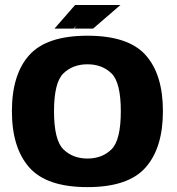

<svg xmlns="http://www.w3.org/2000/svg" viewBox="-20 -742 708 766"><path d="M329 4.5Q492 4.5 561 -74Q630 -152.5 630 -298.5Q630 -445 561 -522.2Q492 -599.5 329 -599.5Q166 -599.5 96.8 -522.2Q27.5 -445 27.5 -298.5Q27.5 -152.5 96.8 -74Q166 4.5 329 4.5ZM329 -109.5Q270.5 -109.5 233 -146.2Q195.5 -183 195.5 -298Q195.5 -413 233 -449.2Q270.5 -485.5 329 -485.5Q387.5 -485.5 424.8 -449.2Q462 -413 462 -298Q462 -183 424.8 -146.2Q387.5 -109.5 329 -109.5ZM276 -628H351.5L460.5 -722H358.5ZM197.5 -628H273L378 -722H279.5Z"/></svg>

Font: Anybody Thin
Style: Bold
Weight: 700
Version: Version 1.113;gftools[0.9.25]